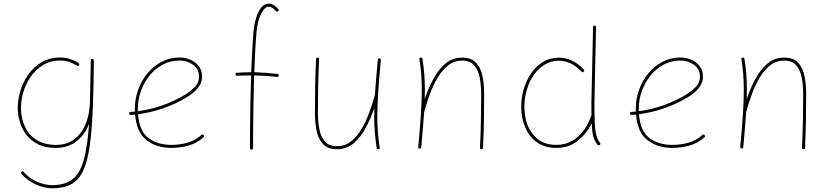

<svg xmlns="http://www.w3.org/2000/svg" viewBox="-20 -814 4585 1058"><path d="M289.6 -15.6Q347.2 -15.6 388.2 -45.9Q429.2 -76.2 451.7 -130.1Q474.1 -184.1 475.6 -254.4L480.5 -482.4Q480.5 -491.7 489.3 -489.7Q491.7 -489.3 494.1 -487.8Q494.6 -487.3 494.6 -486.8Q497.6 -483.9 497.1 -480.5Q496.6 -417.5 495.6 -361.6Q494.6 -305.7 492.7 -256.3V-252.4Q492.7 -244.6 492.2 -236.8Q487.3 -102.5 474.9 -13.4Q462.4 75.7 437.7 127.7Q413.1 179.7 371.8 201.7Q330.6 223.6 267.6 223.6Q226.1 223.6 179.9 203.6Q133.8 183.6 98.6 145Q92.8 138.2 99.1 132.8Q105.5 127.4 111.3 134.3Q142.6 169.9 185.3 188Q228 206.1 267.1 206.1Q335.9 206.1 377.2 175.8Q418.5 145.5 440.2 72Q461.9 -1.5 470.7 -131.8Q447.8 -71.8 401.4 -35.4Q355 1 286.6 1Q219.2 1 173.8 -27.8Q128.4 -56.6 104.7 -103.8Q81.1 -150.9 78.1 -204.6Q75.7 -252.9 89.6 -304.2Q103.5 -355.5 133.1 -399.2Q162.6 -442.9 207.3 -470Q252 -497.1 310.5 -497.1Q344.2 -497.1 370.4 -487.3Q396.5 -477.5 412.1 -467.3Q419.9 -462.4 415 -455.1Q410.6 -447.8 402.8 -452.6Q388.7 -462.4 365.5 -471.4Q342.3 -480.5 311.5 -480.5Q257.8 -480.5 216.6 -455.1Q175.3 -429.7 147.5 -388.7Q119.6 -347.7 106.4 -299.3Q93.3 -251 95.7 -204.6Q98.6 -153.8 120.1 -110.6Q141.6 -67.4 183.8 -41.5Q226.1 -15.6 289.6 -15.6Z M1101.6 -57.6Q1064.5 -24.4 1018.3 -11.7Q972.2 1 924.3 1Q843.8 1 788.3 -41Q732.9 -83 724.6 -182.6Q712.4 -181.6 700.2 -180.7Q692.4 -179.7 691.4 -188.5Q690.4 -196.3 699.2 -197.3Q711.4 -198.2 723.6 -199.2Q723.1 -207 723.1 -214.8Q723.1 -268.1 741 -318.4Q758.8 -368.7 791.7 -408.9Q824.7 -449.2 869.9 -473.1Q915 -497.1 969.7 -497.1Q1001 -497.1 1029.1 -484.9Q1057.1 -472.7 1075.2 -449.5Q1093.3 -426.3 1093.3 -393.1Q1093.3 -363.3 1078.9 -341.1Q1064.5 -318.8 1044.2 -302.7Q1023.9 -286.6 1005.9 -275.9Q882.8 -203.1 740.7 -184.6Q748 -90.8 798.3 -53.2Q848.6 -15.6 924.3 -15.6Q970.7 -15.6 1013.7 -27.8Q1056.6 -40 1089.8 -70.3Q1096.7 -76.2 1102.1 -69.8Q1107.9 -63 1101.6 -57.6ZM969.7 -480.5Q919.9 -480.5 877.7 -458.3Q835.4 -436 804.7 -398.2Q773.9 -360.4 756.8 -313Q739.7 -265.6 739.7 -214.8Q739.7 -208 739.7 -201.2Q877.9 -219.7 997.1 -290.5Q1024.4 -306.6 1050.5 -331.5Q1076.7 -356.4 1076.7 -393.1Q1076.7 -433.1 1044.2 -456.8Q1011.7 -480.5 969.7 -480.5Z M1277.8 -404.3Q1276.9 -412.1 1285.6 -413.1Q1325.2 -416 1360.4 -416Q1362.3 -416 1364.3 -416Q1366.7 -479 1369.9 -536.4Q1373 -593.8 1377 -640.1Q1380.4 -677.7 1390.6 -712.9Q1400.9 -748 1418.5 -771Q1436 -793.9 1461.4 -793.9Q1487.8 -793.9 1513.2 -764.6Q1519 -757.8 1512.7 -752.4Q1505.9 -746.6 1500.5 -752.9Q1478 -777.3 1461.4 -777.3Q1438 -777.3 1418.2 -736.8Q1398.4 -696.3 1393.6 -638.2Q1389.6 -592.3 1386.5 -535.2Q1383.3 -478 1381.3 -416Q1413.1 -415 1444.3 -412.8Q1475.6 -410.6 1508.3 -406.7Q1516.6 -405.8 1515.6 -397.5Q1514.6 -389.2 1506.3 -390.1Q1474.6 -394 1443.4 -396Q1412.1 -397.9 1380.4 -398.4Q1378.4 -327.6 1377 -255.4Q1375.5 -183.1 1375 -116.9Q1374.5 -50.8 1374.5 2Q1374.5 10.3 1365.7 10.3Q1357.4 10.3 1357.4 2Q1357.4 -50.8 1357.9 -116.9Q1358.4 -183.1 1359.9 -255.4Q1361.3 -327.6 1363.8 -398.4Q1362.3 -398.4 1360.4 -398.4Q1342.3 -398.4 1324 -398.2Q1305.7 -397.9 1286.6 -396.5Q1278.8 -395.5 1277.8 -404.3Z M2078.6 -483.4Q2068.8 -378.9 2064 -304.7Q2059.1 -230.5 2059.1 -172.4Q2059.1 -124 2062.5 -83.3Q2065.9 -42.5 2072.3 -1Q2073.7 6.3 2065.9 8.3Q2056.6 10.3 2055.7 2Q2049.3 -40 2045.7 -81.8Q2042 -123.5 2042 -172.4Q2042 -195.3 2043 -220.2Q2024.4 -164.6 1996.8 -112.1Q1969.2 -59.6 1929.9 -25.6Q1890.6 8.3 1836.9 8.3Q1786.1 8.3 1759.8 -20.3Q1733.4 -48.8 1724.4 -94.5Q1715.3 -140.1 1715.3 -190.9Q1715.3 -265.1 1716.6 -336.4Q1717.8 -407.7 1721.7 -488.8Q1721.7 -496.6 1730 -496.6Q1738.3 -496.6 1738.3 -487.8Q1734.4 -406.7 1733.2 -335.9Q1731.9 -265.1 1731.9 -190.9Q1731.9 -146 1739.5 -104Q1747.1 -62 1769.5 -35.2Q1792 -8.3 1836.9 -8.3Q1880.9 -8.3 1914.3 -34.9Q1947.8 -61.5 1972.7 -104Q1997.6 -146.5 2015.4 -195.6Q2033.2 -244.6 2045.4 -289.6L2045.9 -291Q2048.8 -332 2052.7 -380.1Q2056.6 -428.2 2062 -485.4Q2063 -493.7 2071.3 -492.7Q2079.1 -491.7 2078.6 -483.4Z M2284.7 -4.9Q2294.4 -109.4 2299.3 -183.8Q2304.2 -258.3 2304.2 -315.9Q2304.2 -364.3 2301 -405Q2297.9 -445.8 2291 -487.3Q2289.6 -494.6 2297.4 -496.6Q2306.6 -498.5 2307.6 -490.2Q2314.5 -448.2 2317.9 -406.5Q2321.3 -364.7 2321.3 -315.9Q2321.3 -293 2320.3 -268.1Q2338.9 -323.7 2366.5 -376.2Q2394 -428.7 2433.3 -462.6Q2472.7 -496.6 2526.4 -496.6Q2577.6 -496.6 2603.8 -468Q2629.9 -439.5 2638.9 -393.8Q2647.9 -348.1 2647.9 -297.4Q2647.9 -223.1 2646.7 -152.1Q2645.5 -81.1 2641.6 0.5Q2641.6 8.3 2633.3 8.3Q2625 8.3 2625 -0.5Q2628.9 -82 2630.1 -152.6Q2631.3 -223.1 2631.3 -297.4Q2631.3 -342.8 2623.8 -384.5Q2616.2 -426.3 2593.8 -453.1Q2571.3 -480 2526.4 -480Q2482.4 -480 2449 -453.4Q2415.5 -426.8 2390.6 -384.3Q2365.7 -341.8 2347.9 -292.7Q2330.1 -243.7 2317.9 -198.7L2317.4 -197.3Q2314.5 -156.2 2310.5 -108.2Q2306.6 -60.1 2301.3 -2.9Q2300.3 5.4 2292 4.4Q2284.2 3.4 2284.7 -4.9Z M3059.6 -496.1Q3094.2 -496.1 3129.6 -480.7Q3165 -465.3 3196.8 -431.2Q3202.6 -425.3 3196.3 -418.9Q3190.4 -413.1 3184.1 -419.4Q3154.3 -451.2 3122.6 -465.3Q3090.8 -479.5 3059.6 -479.5Q3015.6 -479.5 2980.5 -457.5Q2945.3 -435.5 2920.4 -399.2Q2895.5 -362.8 2882.6 -317.9Q2869.6 -272.9 2869.6 -227.1Q2869.6 -133.8 2915.5 -74.7Q2961.4 -15.6 3044.9 -15.6Q3095.7 -15.6 3134 -38.6Q3172.4 -61.5 3198.5 -98.6Q3224.6 -135.7 3238.3 -177.2L3239.3 -178.7Q3238.8 -194.3 3238.8 -211.9Q3238.8 -229.5 3238.8 -249.5L3248 -664.6Q3248 -672.9 3256.3 -672.9Q3264.6 -672.9 3264.6 -664.6L3255.4 -249.5Q3255.4 -176.8 3257.6 -134Q3259.8 -91.3 3266.4 -67.6Q3272.9 -43.9 3286.1 -27.3Q3291.5 -21 3284.7 -15.1Q3278.3 -9.8 3272.5 -16.6Q3255.9 -36.6 3249 -62.7Q3242.2 -88.9 3240.2 -134.8Q3214.4 -80.1 3165.5 -39.6Q3116.7 1 3044.9 1Q2983.4 1 2940.4 -28.8Q2897.5 -58.6 2874.8 -110.4Q2852.1 -162.1 2852.1 -227.1Q2852.1 -274.4 2865.7 -322Q2879.4 -369.6 2906 -408.9Q2932.6 -448.2 2971.2 -472.2Q3009.8 -496.1 3059.6 -496.1Z M3861.8 -57.6Q3824.7 -24.4 3778.6 -11.7Q3732.4 1 3684.6 1Q3604 1 3548.6 -41Q3493.2 -83 3484.9 -182.6Q3472.7 -181.6 3460.4 -180.7Q3452.6 -179.7 3451.7 -188.5Q3450.7 -196.3 3459.5 -197.3Q3471.7 -198.2 3483.9 -199.2Q3483.4 -207 3483.4 -214.8Q3483.4 -268.1 3501.2 -318.4Q3519 -368.7 3552 -408.9Q3585 -449.2 3630.1 -473.1Q3675.3 -497.1 3730 -497.1Q3761.2 -497.1 3789.3 -484.9Q3817.4 -472.7 3835.4 -449.5Q3853.5 -426.3 3853.5 -393.1Q3853.5 -363.3 3839.1 -341.1Q3824.7 -318.8 3804.4 -302.7Q3784.2 -286.6 3766.1 -275.9Q3643.1 -203.1 3501 -184.6Q3508.3 -90.8 3558.6 -53.2Q3608.9 -15.6 3684.6 -15.6Q3731 -15.6 3773.9 -27.8Q3816.9 -40 3850.1 -70.3Q3856.9 -76.2 3862.3 -69.8Q3868.2 -63 3861.8 -57.6ZM3730 -480.5Q3680.2 -480.5 3637.9 -458.3Q3595.7 -436 3564.9 -398.2Q3534.2 -360.4 3517.1 -313Q3500 -265.6 3500 -214.8Q3500 -208 3500 -201.2Q3638.2 -219.7 3757.3 -290.5Q3784.7 -306.6 3810.8 -331.5Q3836.9 -356.4 3836.9 -393.1Q3836.9 -433.1 3804.4 -456.8Q3772 -480.5 3730 -480.5Z M4059.1 -4.9Q4068.8 -109.4 4073.7 -183.8Q4078.6 -258.3 4078.6 -315.9Q4078.6 -364.3 4075.4 -405Q4072.3 -445.8 4065.4 -487.3Q4064 -494.6 4071.8 -496.6Q4081.1 -498.5 4082 -490.2Q4088.9 -448.2 4092.3 -406.5Q4095.7 -364.7 4095.7 -315.9Q4095.7 -293 4094.7 -268.1Q4113.3 -323.7 4140.9 -376.2Q4168.5 -428.7 4207.8 -462.6Q4247.1 -496.6 4300.8 -496.6Q4352.1 -496.6 4378.2 -468Q4404.3 -439.5 4413.3 -393.8Q4422.4 -348.1 4422.4 -297.4Q4422.4 -223.1 4421.1 -152.1Q4419.9 -81.1 4416 0.5Q4416 8.3 4407.7 8.3Q4399.4 8.3 4399.4 -0.5Q4403.3 -82 4404.5 -152.6Q4405.8 -223.1 4405.8 -297.4Q4405.8 -342.8 4398.2 -384.5Q4390.6 -426.3 4368.2 -453.1Q4345.7 -480 4300.8 -480Q4256.8 -480 4223.4 -453.4Q4189.9 -426.8 4165 -384.3Q4140.1 -341.8 4122.3 -292.7Q4104.5 -243.7 4092.3 -198.7L4091.8 -197.3Q4088.9 -156.2 4085 -108.2Q4081.1 -60.1 4075.7 -2.9Q4074.7 5.4 4066.4 4.4Q4058.6 3.4 4059.1 -4.9Z"/></svg>

Font: Mikhak Thin
Style: Regular
Weight: 100
Designer: Amin Abedi
Version: Version 3.3